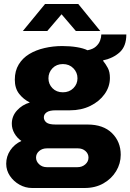

<svg xmlns="http://www.w3.org/2000/svg" viewBox="-20 -751 651 959"><path d="M140 188Q107 188 77.5 171.5Q48 155 29.5 127.5Q11 100 11 67Q11 30 31.5 -0.5Q52 -31 87 -47Q65 -62 52 -85Q39 -108 39 -133Q39 -171 65 -199.5Q91 -228 129 -239Q97 -255 75.5 -282.5Q54 -310 54 -353Q54 -397 73.5 -429Q93 -461 126 -481Q159 -501 202 -511Q245 -521 291 -521Q330 -521 363.5 -515.5Q397 -510 417 -500Q444 -505 459 -518.5Q474 -532 480 -548.5Q486 -565 486 -579H611Q611 -520 578 -490Q545 -460 496 -450L495 -447Q508 -431 518.5 -411.5Q529 -392 529 -362Q529 -318 502.5 -281Q476 -244 431 -222Q386 -200 329 -200H258Q227 -200 213 -190Q199 -180 199 -165Q199 -150 211.5 -139.5Q224 -129 258 -129H417Q496 -129 539.5 -86Q583 -43 583 22Q583 66 560 104Q537 142 496.5 165Q456 188 403 188ZM214 84H367Q390 84 406 70Q422 56 422 36Q422 17 407 3.5Q392 -10 369 -10H214Q191 -10 175.5 3.5Q160 17 160 36Q160 55 175.5 69.5Q191 84 214 84ZM294 -290Q326 -290 346.5 -310.5Q367 -331 367 -360Q367 -389 346.5 -410Q326 -431 294 -431Q262 -431 242 -410Q222 -389 222 -360Q222 -331 242 -310.5Q262 -290 294 -290ZM94 -596 205 -731H371L481 -596H359L271 -699H304L216 -596Z"/></svg>

Font: Chivo Medium ExtraBold
Style: Regular
Weight: 800
Version: Version 2.002